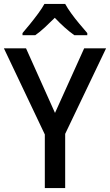

<svg xmlns="http://www.w3.org/2000/svg" viewBox="-20 -961 562 981"><path d="M261 -384 410 -714H522L313 -277V0H209V-274L0 -714H113ZM313 -941Q325 -919 344.5 -892Q364 -865 386 -839Q408 -813 426 -792V-781H360Q312 -815 260 -870Q234 -844 208.5 -820.5Q183 -797 160 -781H95V-792Q113 -813 134.5 -839.5Q156 -866 175.5 -892.5Q195 -919 207 -941Z"/></svg>

Font: Noto Sans Thai SemCond Med
Style: Regular
Weight: 500
Width: 4
Designer: Monotype Design Team
Foundry: Monotype Imaging Inc.
Version: Version 2.002; ttfautohint (v1.8.4.7-5d5b)